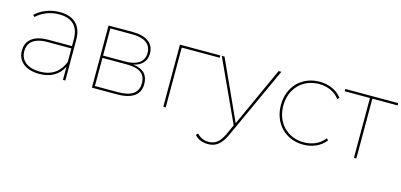

<svg xmlns="http://www.w3.org/2000/svg" viewBox="-65 -933 3225 1543"><g transform="rotate(15 1548.0 -161.5)"><path d="M445 -148C411 -64 348 -16 248 -16C145 -16 85 -65 85 -143C85 -212 131 -262 248 -262H445ZM248 3C345 3 412 -41 445 -110V0H465V-339C465 -457 400 -520 280 -520C202 -520 128 -490 79 -443L93 -429C138 -472 204 -501 281 -501C388 -501 445 -446 445 -338V-281H249C111 -281 65 -216 65 -142C65 -55 132 3 248 3Z M906 -253C1016 -253 1065 -217 1065 -136C1065 -55 1006 -19 896 -19H706V-253ZM890 -498C989 -498 1046 -460 1046 -385C1046 -310 989 -272 890 -272H706V-498ZM893 0C1023 0 1085 -48 1085 -136C1085 -210 1047 -254 960 -265C1025 -280 1066 -319 1066 -386C1066 -472 998 -517 889 -517H686V0Z M1300 -498H1616V-517H1280V0H1300Z M1651 -517H1628L1865 -2L1829 77C1793 155 1754 178 1704 178C1663 178 1634 165 1606 135L1591 151C1619 182 1658 197 1703 197C1764 197 1810 168 1849 83L2124 -517H2101L1876 -23Z M2443 3C2517 3 2585 -25 2629 -81L2615 -96C2575 -42 2512 -16 2443 -16C2308 -16 2209 -115 2209 -259C2209 -402 2308 -501 2443 -501C2512 -501 2575 -475 2615 -421L2629 -436C2585 -492 2517 -520 2443 -520C2296 -520 2189 -413 2189 -259C2189 -105 2296 3 2443 3Z M2886 -498H3096V-517H2656V-498H2866V0H2886Z"/></g></svg>

Font: Montserrat-Alt1 Thin
Style: Regular
Weight: 100
Designer: Differentunic
Foundry: Differentunic
Version: Version 7.222